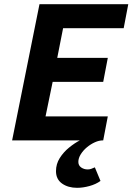

<svg xmlns="http://www.w3.org/2000/svg" viewBox="-20 -672 640 919"><path d="M349 227Q306 227 277 206.5Q248 186 248 147Q248 113 266 84.5Q284 56 310.5 34.5Q337 13 362 0H38L169 -652H594L572 -537H282L254 -395H496L474 -280H232L198 -115H496L474 0H472Q454 0 434 9Q414 18 396 33Q378 48 366.5 66.5Q355 85 355 103Q355 120 368.5 129.5Q382 139 400 139Q409 139 417 136Q425 133 434 129L461 194Q439 210 408 218.5Q377 227 349 227Z"/></svg>

Font: Source Code Pro ExtraLight
Style: Bold Italic
Weight: 700
Italic angle: -11°
Monospace: yes
Version: Version 1.016;hotconv 1.0.116;makeotfexe 2.5.65601